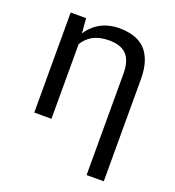

<svg xmlns="http://www.w3.org/2000/svg" viewBox="-134 -644 869 953"><g transform="rotate(20 300.0 -167.5)"><path d="M80.1 0H170.9V-394.5Q180.2 -410.2 192.9 -422.6Q205.6 -435.1 221.2 -444.3Q238.3 -453.6 259.3 -458.7Q280.3 -463.9 305.7 -463.9Q336.4 -463.9 359.6 -456.8Q382.8 -449.7 397.9 -434.6Q414.1 -418.9 422.1 -393.6Q430.2 -368.2 430.2 -332.5V202.6H521V-334.5Q521 -390.6 507.8 -429.4Q494.6 -468.3 470.2 -492.7Q445.8 -516.6 411.1 -527.3Q376.5 -538.1 332.5 -538.1Q300.8 -537.6 273.2 -529.5Q245.6 -521.5 222.7 -506.3Q206.5 -495.6 192.9 -481.4Q179.2 -467.3 168 -450.2L167.5 -457L161.6 -528.3H80.1Z"/></g></svg>

Font: Roboto Mono
Style: Regular
Weight: 400
Monospace: yes
Designer: Google
Version: Version 3.000